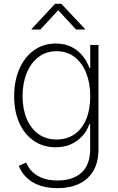

<svg xmlns="http://www.w3.org/2000/svg" viewBox="-20 -778 625 1013"><path d="M283.7 214.8Q231.4 214.8 190.2 200.7Q148.9 186.5 121.1 159.9Q93.3 133.3 79.1 97.2L118.2 79.6Q129.4 107.9 151.6 129.2Q173.8 150.4 206.8 162.4Q239.7 174.3 283.7 174.3Q363.8 174.3 409.7 133.1Q455.6 91.8 455.6 9.3V-123.5H451.7Q439 -87.4 413.8 -59.8Q388.7 -32.2 353.5 -16.6Q318.4 -1 273.9 -1Q209 -1 159.7 -34.2Q110.4 -67.4 82.5 -127.9Q54.7 -188.5 54.7 -270.5Q54.7 -352.1 82.3 -414.8Q109.9 -477.5 159.4 -512.9Q209 -548.3 274.4 -548.3Q320.8 -548.3 356 -531Q391.1 -513.7 415.3 -484.1Q439.5 -454.6 452.1 -418.9H456.1V-541H499.5V10.3Q499.5 78.1 472.4 123.8Q445.3 169.4 396.7 192.1Q348.1 214.8 283.7 214.8ZM278.3 -42Q333 -42 373 -69.6Q413.1 -97.2 434.6 -148.7Q456.1 -200.2 456.1 -271Q456.1 -339.4 434.8 -392.8Q413.6 -446.3 373.8 -477.1Q334 -507.8 278.3 -507.8Q223.1 -507.8 182.9 -476.8Q142.6 -445.8 120.8 -392.3Q99.1 -338.9 99.1 -271Q99.1 -202.6 121.1 -150.9Q143.1 -99.1 183.1 -70.6Q223.1 -42 278.3 -42ZM192.9 -622.1H146.5V-625L270.5 -757.8H303.7L428.7 -625V-622.1H381.3L287.1 -724.1Z"/></svg>

Font: Inter 17pt ExtraLight
Style: Regular
Weight: 250
Version: Version 4.001;git-66647c0bb